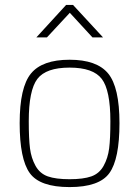

<svg xmlns="http://www.w3.org/2000/svg" viewBox="-20 -752 566 781"><path d="M106 -453Q152 -509 263 -509Q374 -509 420 -453Q466 -397 466 -251Q466 -105 425 -48Q384 9 263 9Q142 9 101 -48Q60 -105 60 -251Q60 -397 106 -453ZM429 -259Q429 -385 394 -431Q359 -477 263 -477Q167 -477 132 -431Q97 -385 97 -259Q97 -188 102 -148.5Q107 -109 124.5 -77.5Q142 -46 174.5 -34.5Q207 -23 263 -23Q319 -23 351.5 -34.5Q384 -46 401.5 -77.5Q419 -109 424 -148.5Q429 -188 429 -259ZM128 -600 249 -732H277L399 -600H356L264 -700L171 -600Z"/></svg>

Font: Titillium Web ExtraLight
Style: Regular
Weight: 275
Version: Version 1.002;PS 57.000;hotconv 1.0.70;makeotf.lib2.5.55311